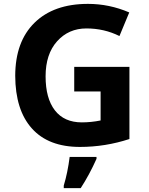

<svg xmlns="http://www.w3.org/2000/svg" viewBox="-20 -744 764 985"><path d="M58.1 -355.5Q58.6 -530.8 157.2 -627.4Q255.9 -724.1 431.2 -724.1Q541 -724.1 643.1 -680.2L592.8 -559.1Q514.6 -598.1 423.3 -598.1Q332 -598.1 272.9 -532.2Q213.9 -466.3 213.9 -352.5Q213.9 -239.3 261.7 -177.7Q309.6 -116.2 399.9 -116.2Q447.3 -116.2 496.1 -126V-274.9H360.8V-400.9H644V-30.8Q520 9.8 390.1 9.8Q228.5 9.8 143.6 -85Q58.6 -179.7 58.1 -355.5ZM475.1 61V70.8Q438.5 152.8 394 221.2H307.1V208Q327.1 142.1 337.4 61Z"/></svg>

Font: OpenSans-Bold
Style: Bold
Weight: 700
Foundry: Ascender Corporation
Version: Version 1.10